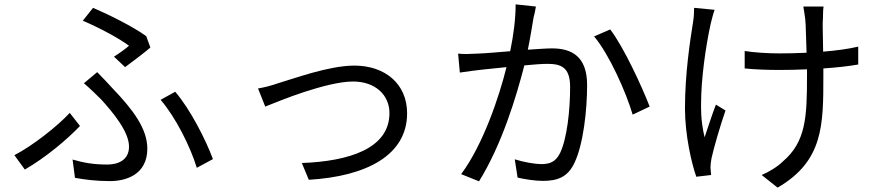

<svg xmlns="http://www.w3.org/2000/svg" viewBox="-20 -807 4040 881"><path d="M554 -499C591 -526 646 -568 670 -589L651 -641C592 -684 482 -739 407 -771L360 -712C435 -680 527 -631 572 -597C557 -584 530 -564 503 -547ZM324 9C368 17 421 24 485 24C557 24 656 -5 656 -125C656 -216 591 -303 498 -400C475 -425 450 -452 426 -476L365 -425C393 -401 422 -373 445 -350C499 -290 572 -203 572 -134C572 -70 518 -52 473 -52C409 -52 364 -60 313 -75ZM957 -77C925 -164 853 -306 784 -386L717 -349C786 -269 854 -133 883 -37ZM300 -289C244 -228 128 -137 46 -95L94 -29C191 -85 289 -168 347 -229Z M1197 -318C1229 -330 1299 -360 1376 -385C1453 -410 1539 -433 1600 -433C1701 -433 1767 -372 1767 -288C1767 -124 1579 -67 1365 -59L1397 18C1664 2 1848 -96 1848 -287C1848 -423 1746 -506 1606 -506C1489 -506 1328 -446 1256 -425C1225 -414 1193 -406 1164 -401Z M2346 -787C2346 -719 2336 -644 2321 -572C2261 -567 2203 -562 2170 -561C2139 -560 2123 -559 2118 -559C2106 -559 2094 -560 2082 -561L2090 -474C2162 -485 2232 -492 2304 -499C2272 -368 2197 -143 2096 -8L2178 25C2283 -144 2349 -363 2386 -507C2429 -511 2468 -514 2492 -514C2555 -514 2596 -498 2596 -408C2596 -301 2582 -172 2550 -105C2529 -62 2500 -54 2463 -54C2436 -54 2382 -63 2342 -76L2355 8C2386 15 2434 23 2471 23C2536 23 2585 7 2616 -60C2656 -143 2674 -299 2674 -417C2674 -550 2601 -585 2513 -585C2489 -585 2449 -582 2402 -579C2413 -632 2422 -690 2427 -719C2428 -726 2429 -732 2432 -741L2435 -755C2436 -763 2438 -770 2439 -777ZM2706 -640C2776 -557 2853 -383 2883 -281L2961 -318C2926 -409 2842 -591 2780 -672Z M3918 -593C3871 -582 3817 -575 3757 -570C3756 -634 3755 -670 3755 -685C3755 -700 3755 -712 3756 -719C3757 -742 3756 -760 3759 -777H3666C3669 -762 3672 -741 3675 -718C3678 -693 3678 -629 3681 -565C3639 -563 3597 -562 3556 -562C3503 -562 3440 -566 3397 -573V-493C3440 -488 3510 -486 3557 -486C3599 -486 3641 -487 3683 -489V-460C3683 -270 3678 -156 3572 -66C3547 -41 3506 -17 3475 -4L3548 54C3758 -68 3758 -233 3758 -459V-493C3818 -497 3873 -503 3918 -511ZM3165 -771C3165 -754 3164 -728 3160 -705C3147 -623 3123 -470 3123 -310C3123 -186 3154 -55 3175 4L3243 -4L3240 -38C3240 -51 3242 -65 3245 -82C3256 -131 3285 -231 3309 -300L3265 -327C3246 -278 3228 -220 3213 -177C3194 -258 3197 -315 3197 -334C3197 -441 3217 -589 3241 -698C3246 -717 3252 -743 3259 -762Z"/></svg>

Font: Spoqa Han Sans Neo Regular
Style: Regular
Weight: 400
Designer: [Spoqa Han Sans Neo] Dong-huui Kim  Younghwa Kang  Yujin Lee  [Noto Sans] Ryoko NISHIZUKA  (kana & ideographs); Paul D. 
Foundry: Spoqa (http://www.spoqa-han-sans.com)
Version: Version 1.000